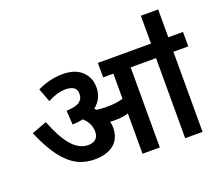

<svg xmlns="http://www.w3.org/2000/svg" viewBox="-130 -996 1370 1187"><g transform="rotate(-20 555.0 -402.5)"><path d="M502 -213.9C502 -227.1 500.5 -240.7 497.1 -254.9C507.3 -253.4 516.6 -252.9 524.9 -252.9C558.1 -252.9 587.9 -255.4 617.2 -265.1V0H731V-526.9H897.9V0H1012.2V-526.9H1109.9V-622.1H1013.2V-805.2H899.4V-622.1H549.8V-526.9H617.2V-361.8C583.5 -351.6 551.3 -348.1 509.8 -348.1C486.3 -348.1 463.9 -349.6 443.8 -352.1C439.9 -356.4 436 -360.4 432.1 -363.8C470.7 -394 490.2 -434.1 490.2 -483.9C490.2 -526.4 475.6 -562 446.3 -589.8C416.5 -617.7 374.5 -631.8 319.8 -631.8C251 -631.8 191.4 -610.8 153.8 -591.8L187 -502.9C225.6 -522.9 262.7 -537.1 308.1 -537.1C326.2 -537.1 342.3 -533.2 356.4 -525.4C370.6 -517.1 377.9 -502.9 377.9 -481.9C377.9 -460 370.1 -443.4 354 -431.2C337.9 -418.9 309.1 -412.1 267.1 -410.2L272.9 -317.9C298.3 -318.4 321.8 -321.3 342.8 -326.2C372.6 -298.3 389.2 -267.6 389.2 -229C389.2 -186 363.8 -165 320.8 -165C239.3 -165 178.2 -245.1 122.1 -388.2L22.9 -351.1C53.7 -279.3 85 -222.7 116.7 -181.2C180.2 -98.6 247.6 -67.9 329.1 -67.9C437 -67.9 502 -119.6 502 -213.9Z"/></g></svg>

Font: Noto Reveo Sans
Style: Regular
Weight: 600
Designer: Monotype Design Team
Foundry: Monotype Imaging Inc.
Version: Version 2.007